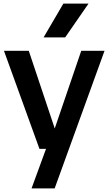

<svg xmlns="http://www.w3.org/2000/svg" viewBox="-20 -828 604 1068"><path d="M432 -545.5H561.5L284 220H155.5L236 0H199.5L2 -545.5H140L284.5 -113.5ZM222.5 -620 332.5 -808H472.5L342.5 -620Z"/></svg>

Font: Encode Sans SemiBold
Style: Regular
Weight: 600
Designer: Multiple Designers
Foundry: Impallari Type
Version: Version 2.000